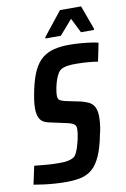

<svg xmlns="http://www.w3.org/2000/svg" viewBox="-106 -940 658 1004"><g transform="rotate(-10 223.0 -437.5)"><path d="M163 8Q136 8 104.5 6Q73 4 43.5 0Q14 -4 -9 -8L12 -105Q35 -103 58 -100.5Q81 -98 103 -97Q125 -96 141 -96Q162 -96 176.5 -97.5Q191 -99 203 -103Q215 -107 224 -113Q231 -119 237.5 -132.5Q244 -146 249.5 -163.5Q255 -181 259 -198.5Q263 -216 265 -231Q267 -246 267 -255Q267 -268 262 -275Q257 -282 245.5 -287Q234 -292 213 -296L122 -316Q92 -323 80 -343.5Q68 -364 68 -400Q68 -420 71.5 -444Q75 -468 81 -497Q94 -558 113 -597Q132 -636 159 -657.5Q186 -679 221.5 -687.5Q257 -696 302 -696Q338 -696 369.5 -693Q401 -690 423.5 -686.5Q446 -683 455 -680L435 -583Q426 -585 407.5 -587Q389 -589 366.5 -590.5Q344 -592 321 -592Q297 -592 280.5 -590Q264 -588 252.5 -584Q241 -580 232 -572Q224 -564 216.5 -548.5Q209 -533 203.5 -513.5Q198 -494 195 -475.5Q192 -457 192 -445Q192 -428 201 -421.5Q210 -415 230 -410L312 -393Q335 -387 352.5 -378.5Q370 -370 380.5 -351Q391 -332 391 -296Q391 -286 390 -272.5Q389 -259 386.5 -242.5Q384 -226 379 -207Q366 -139 347 -96Q328 -53 302.5 -30.5Q277 -8 243 0Q209 8 163 8ZM185 -750 186 -757 286 -883H398L444 -757L443 -750H374L335 -828L267 -750Z"/></g></svg>

Font: Saira Condensed SemiBold
Style: Italic
Weight: 600
Width: 3
Italic angle: -12°
Designer: Hector Gatti with collaboration of the Omnibus-Type team
Foundry: Omnibus-Type
Version: Version 1.101